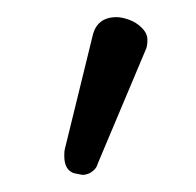

<svg xmlns="http://www.w3.org/2000/svg" viewBox="-20 -653 229 224"><path d="M55 -471Q55 -477 55.5 -478.5Q56 -480 88 -611Q93 -633 116 -633Q122 -633 130.5 -630Q139 -627 145.5 -620.5Q152 -614 152 -606.5Q152 -599 150 -595L94 -462Q93 -458 90 -455Q84 -449 76 -449L66 -451Q55 -455 55 -471Z"/></svg>

Font: Kurewa Gothic CJK TC Regular
Style: Regular
Weight: 400
Designer: Max Yao
Foundry: Max-Everyday
Version: Version 1.071; ttfautohint (v1.8.3)